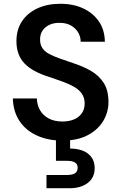

<svg xmlns="http://www.w3.org/2000/svg" viewBox="-20 -732 644 1016"><path d="M310 12Q234 12 175 -15Q116 -42 83 -92Q50 -142 48 -211H175Q176 -176 192 -148.5Q208 -121 238 -105Q268 -89 310 -89Q346 -89 372.5 -100.5Q399 -112 413.5 -133.5Q428 -155 428 -184Q428 -214 413.5 -235.5Q399 -257 373 -272Q347 -287 313 -299.5Q279 -312 240 -325Q152 -352 109.5 -396.5Q67 -441 67 -514Q67 -575 96 -619Q125 -663 177.5 -687.5Q230 -712 299 -712Q369 -712 421.5 -687Q474 -662 504 -617.5Q534 -573 535 -511H407Q407 -537 394 -559.5Q381 -582 356.5 -596.5Q332 -611 297 -611Q267 -612 243.5 -601.5Q220 -591 206 -571.5Q192 -552 192 -523Q192 -495 205 -476.5Q218 -458 242 -445.5Q266 -433 297.5 -422Q329 -411 367 -398Q420 -381 462 -356.5Q504 -332 529 -293Q554 -254 554 -192Q554 -138 526 -91.5Q498 -45 444 -16.5Q390 12 310 12ZM226 264V194H334Q363 194 377 185Q391 176 391 155Q391 137 377 128Q363 119 334 119H276V-5H351V54Q386 54 415.5 64.5Q445 75 463 98.5Q481 122 481 158Q481 193 463.5 216.5Q446 240 416.5 252Q387 264 352 264Z"/></svg>

Font: DM Sans 10pt SemiBold
Style: Regular
Weight: 600
Version: Version 4.004;gftools[0.9.30]